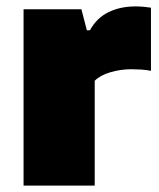

<svg xmlns="http://www.w3.org/2000/svg" viewBox="-20 -579 496 599"><path d="M53.5 0V-550H234L251 -484.5H260.5Q282 -523.5 318.8 -541.2Q355.5 -559 403 -559Q416 -559 428.8 -557.8Q441.5 -556.5 451 -555V-358Q436.5 -361 419.8 -362Q403 -363 389.5 -363Q357 -363 325 -353.8Q293 -344.5 275.5 -327V0Z"/></svg>

Font: Encode Sans SmExp Black
Style: Regular
Weight: 900
Width: 6
Designer: Multiple Designers
Foundry: Impallari Type
Version: Version 3.002; ttfautohint (v1.8.3) -l 8 -r 50 -G 200 -x 14 